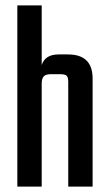

<svg xmlns="http://www.w3.org/2000/svg" viewBox="-20 -689 405 709"><path d="M196 -488H231Q322 -488 322 -399V0H232V-386Q232 -404 226 -409.5Q220 -415 202 -415H167Q149 -415 141.5 -407Q134 -399 134 -380V0H44V-669H134V-449Q147 -488 196 -488Z"/></svg>

Font: Teko Regular
Style: Regular
Weight: 400
Designer: Manushi Parikh, Jonny Pinhorn
Foundry: Indian Type Foundry
Version: Version 1.105;PS 1.0;hotconv 1.0.78;makeotf.lib2.5.61930; tt